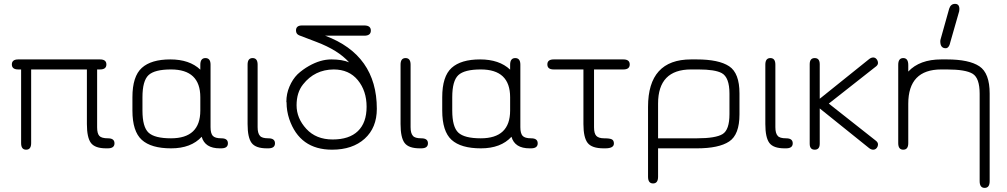

<svg xmlns="http://www.w3.org/2000/svg" viewBox="-20 -751 5100 972"><path d="M419.9 -399.4H137.7V-26.4Q137.7 6.8 112.3 6.8Q86.9 6.8 86.9 -26.4V-399.4H72.3Q40 -399.4 40 -424.8Q40 -450.2 72.3 -450.2H486.3Q518.6 -450.2 518.6 -424.8Q518.6 -399.4 486.3 -399.4H471.7V-106.4Q471.7 -75.2 482.9 -63Q494.1 -50.8 526.9 -50.8Q559.6 -50.8 559.6 -25.4Q559.6 0 525.4 0H517.6Q460.9 0 440.4 -27.3Q419.9 -54.7 419.9 -123Z M1092.8 0Q1017.6 0 1001 -58.6Q947.3 0 846.2 0Q745.1 0 697.8 -43Q650.4 -85.9 650.4 -191.4V-258.8Q650.4 -364.3 697.8 -407.2Q745.1 -450.2 842.3 -450.2Q939.5 -450.2 994.1 -398.4V-422.9Q994.1 -457 1020 -457Q1045.9 -457 1045.9 -423.8V-107.4Q1045.9 -76.2 1057.1 -63.5Q1068.4 -50.8 1101.1 -50.8Q1133.8 -50.8 1133.8 -25.4Q1133.8 0 1099.6 0ZM845.7 -399.4Q762.7 -399.4 731.9 -370.6Q701.2 -341.8 701.2 -258.8V-191.4Q701.2 -108.4 731.9 -79.6Q762.7 -50.8 845.7 -50.8Q994.1 -50.8 994.1 -191.4V-258.8Q994.1 -399.4 845.7 -399.4Z M1337.9 0H1331.1Q1274.4 0 1253.9 -27.3Q1233.4 -54.7 1233.4 -123V-423.8Q1233.4 -457 1258.8 -457Q1284.2 -457 1284.2 -423.8V-107.4Q1284.2 -76.2 1295.9 -63.5Q1305.7 -50.8 1338.9 -50.8Q1372.1 -50.8 1372.1 -25.4Q1372.1 0 1337.9 0Z M1494.1 -572.3Q1478.5 -579.1 1478.5 -596.7Q1478.5 -622.1 1508.8 -622.1H1824.2Q1857.4 -622.1 1857.4 -596.2Q1857.4 -570.3 1824.2 -570.3H1626Q1887.7 -472.7 1887.7 -200.2Q1887.7 -104.5 1826.2 -48.8Q1764.6 6.8 1661.1 6.8Q1497.1 6.8 1444.3 -148.4Q1430.7 -189.5 1430.7 -232.4Q1430.7 -233.4 1429.7 -235.4Q1429.7 -276.4 1445.3 -312.5Q1460.9 -349.6 1486.3 -375Q1512.7 -399.4 1543.9 -417Q1602.5 -450.2 1657.2 -450.2Q1711.9 -450.2 1747.1 -435.5Q1692.4 -497.1 1581.1 -539.1ZM1668.9 -399.4Q1573.2 -398.4 1514.6 -324.2Q1481.4 -283.2 1481.4 -217.8Q1481.4 -152.3 1530.8 -98.6Q1580.1 -44.9 1664.1 -44.9Q1748 -44.9 1792 -87.4Q1835.9 -129.9 1835.9 -210.4Q1835.9 -291 1791.5 -345.2Q1747.1 -399.4 1668.9 -399.4Z M2112.3 0H2105.5Q2048.8 0 2028.3 -27.3Q2007.8 -54.7 2007.8 -123V-423.8Q2007.8 -457 2033.2 -457Q2058.6 -457 2058.6 -423.8V-107.4Q2058.6 -76.2 2070.3 -63.5Q2080.1 -50.8 2113.3 -50.8Q2146.5 -50.8 2146.5 -25.4Q2146.5 0 2112.3 0Z M2661.1 0Q2585.9 0 2569.3 -58.6Q2515.6 0 2414.6 0Q2313.5 0 2266.1 -43Q2218.8 -85.9 2218.8 -191.4V-258.8Q2218.8 -364.3 2266.1 -407.2Q2313.5 -450.2 2410.6 -450.2Q2507.8 -450.2 2562.5 -398.4V-422.9Q2562.5 -457 2588.4 -457Q2614.3 -457 2614.3 -423.8V-107.4Q2614.3 -76.2 2625.5 -63.5Q2636.7 -50.8 2669.4 -50.8Q2702.1 -50.8 2702.1 -25.4Q2702.1 0 2668 0ZM2414.1 -399.4Q2331.1 -399.4 2300.3 -370.6Q2269.5 -341.8 2269.5 -258.8V-191.4Q2269.5 -108.4 2300.3 -79.6Q2331.1 -50.8 2414.1 -50.8Q2562.5 -50.8 2562.5 -191.4V-258.8Q2562.5 -399.4 2414.1 -399.4Z M2987.3 -106.4Q2987.3 -75.2 2999 -63Q3010.7 -50.8 3039.1 -50.8Q3067.4 -50.8 3077.6 -45.4Q3087.9 -40 3087.9 -24.4Q3087.9 0 3043.9 0H3036.1Q2976.6 0 2955.1 -27.3Q2933.6 -54.7 2933.6 -123V-399.4H2783.2Q2751 -399.4 2751 -424.8Q2751 -450.2 2783.2 -450.2H3135.7Q3168 -450.2 3168 -424.8Q3168 -399.4 3135.7 -399.4H2987.3Z M3672.9 -277.3Q3672.9 -359.4 3633.8 -380.9Q3599.6 -399.4 3515.6 -399.4Q3511.7 -399.4 3506.8 -399.4H3478.5Q3311.5 -399.4 3311.5 -226.6V-50.8H3507.8Q3603.5 -50.8 3638.2 -72.3Q3672.9 -93.8 3672.9 -172.9ZM3478.5 -450.2H3506.8Q3619.1 -450.2 3671.4 -415.5Q3723.6 -380.9 3723.6 -278.3V-171.9Q3723.6 -69.3 3671.4 -34.7Q3619.1 0 3507.8 0H3311.5V143.6Q3311.5 177.7 3286.1 177.7Q3260.7 177.7 3260.7 143.6V-210Q3260.7 -450.2 3478.5 -450.2Z M3959 0H3952.1Q3895.5 0 3875 -27.3Q3854.5 -54.7 3854.5 -123V-423.8Q3854.5 -457 3879.9 -457Q3905.3 -457 3905.3 -423.8V-107.4Q3905.3 -76.2 3917 -63.5Q3926.8 -50.8 3960 -50.8Q3993.2 -50.8 3993.2 -25.4Q3993.2 0 3959 0Z M4411.1 -41Q4424.8 -31.2 4424.8 -20.5Q4424.8 -9.8 4418 -1.5Q4411.1 6.8 4400.4 6.8Q4389.6 6.8 4378.9 -2L4129.9 -202.1V-23.4Q4129.9 6.8 4104.5 6.8Q4079.1 6.8 4079.1 -23.4V-425.8Q4079.1 -457 4104.5 -457Q4129.9 -457 4129.9 -425.8V-251L4377.9 -450.2Q4389.6 -460 4400.4 -460Q4411.1 -460 4418 -451.2Q4424.8 -442.4 4424.8 -431.6Q4424.8 -420.9 4410.2 -411.1L4175.8 -226.6Z M4767.6 -506.8Q4740.2 -506.8 4740.2 -542Q4740.2 -547.9 4742.2 -553.7L4785.2 -707Q4793 -731.4 4814.9 -731.4Q4836.9 -731.4 4836.9 -705.1Q4836.9 -698.2 4835.9 -694.3L4792 -541Q4785.2 -506.8 4767.6 -506.8ZM4745.1 -399.4Q4578.1 -399.4 4578.1 -225.6V-26.4Q4578.1 6.8 4552.7 6.8Q4527.3 6.8 4527.3 -26.4V-422.9Q4527.3 -457 4552.7 -457Q4578.1 -457 4578.1 -421.9V-388.7Q4635.7 -450.2 4745.1 -450.2H4773.4Q4885.7 -450.2 4938 -415.5Q4990.2 -380.9 4990.2 -277.3V166Q4990.2 200.2 4964.8 200.2Q4939.5 200.2 4939.5 166V-276.4Q4939.5 -355.5 4904.3 -377.4Q4869.1 -399.4 4773.4 -399.4Z"/></svg>

Font: Jura
Style: Book
Weight: 400
Version: Version 2.5